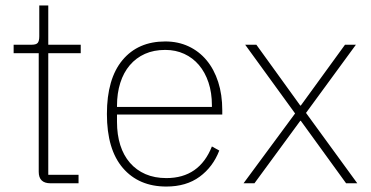

<svg xmlns="http://www.w3.org/2000/svg" viewBox="-20 -672 1361 704"><path d="M165 0Q122 0 122 -42V-477H30V-508H96Q113 -508 118.5 -515Q124 -522 124 -539V-652H157V-508H276V-477H157V-31H268V0Z M590 12Q489 12 430.5 -56Q372 -124 372 -254Q372 -383 429 -451.5Q486 -520 586 -520Q633 -520 671.5 -502Q710 -484 737.5 -451Q765 -418 780 -371.5Q795 -325 795 -268V-252H409V-225Q409 -178 421 -140Q433 -102 456.5 -75Q480 -48 513.5 -33.5Q547 -19 590 -19Q711 -19 757 -135L784 -120Q761 -60 712 -24Q663 12 590 12ZM586 -489Q544 -489 511.5 -474.5Q479 -460 456 -433Q433 -406 421 -368Q409 -330 409 -284V-280H757V-286Q757 -332 744.5 -369.5Q732 -407 709.5 -433.5Q687 -460 655.5 -474.5Q624 -489 586 -489Z M873 0 1062 -256 879 -508H920L1081 -285H1083L1245 -508H1285L1102 -258L1290 0H1249L1083 -229H1081L913 0Z"/></svg>

Font: IBM Plex Sans Arabic ExtraLight
Style: Regular
Weight: 200
Designer: Mike Abbink, Paul van der Laan, Pieter van Rosmalen, Wael Morcos, Khajak Apelian
Foundry: Bold Monday
Version: Version 1.1